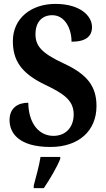

<svg xmlns="http://www.w3.org/2000/svg" viewBox="-20 -744 546 985"><path d="M239 10C382 10 475 -71 475 -200C475 -300 429 -362 308 -418C189 -473 162 -511 162 -569C162 -631 196 -666 248 -666C314 -666 347 -596 347 -530C422 -530 452 -559 452 -605C452 -663 391 -724 264 -724C141 -724 46 -651 46 -533C46 -434 89 -368 210 -310C306 -264 358 -230 358 -157C358 -94 320 -47 254 -47C185 -47 127 -104 125 -217C74 -217 29 -192 29 -128C29 -61 77 10 239 10ZM153 208V221H205C234 178 273 113 289 71V61H188C181 106 164 167 153 208Z"/></svg>

Font: Noto Serif Condensed
Style: Bold
Weight: 700
Width: 3
Designer: Monotype Design Team
Foundry: Monotype Imaging Inc.
Version: Version 2.015